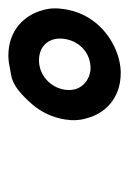

<svg xmlns="http://www.w3.org/2000/svg" viewBox="55 -816 308 458"><g transform="rotate(-90 209.0 -587.0)"><path d="M153 -586C150 -567 151 -550 156 -534C167 -491 203 -453 264 -453C282 -453 300 -457 317 -464C364 -483 406 -524 416 -586C419 -605 419 -622 414 -638C403 -682 366 -721 306 -721C297 -721 287 -720 279 -718C255 -713 236 -718 189 -664C171 -643 158 -617 153 -586ZM294 -648C330 -648 351 -622 345 -586C339 -550 311 -525 275 -525C267 -525 260 -527 253 -530C234 -539 220 -557 224 -586C229 -621 259 -648 294 -648Z"/></g></svg>

Font: Asimov Print
Style: AIt
Weight: 500
Designer: Google
Version: Version 2.000980: 2014